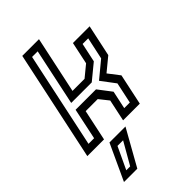

<svg xmlns="http://www.w3.org/2000/svg" viewBox="-296 -793 1150 1150"><g transform="rotate(-45 279.0 -217.5)"><path d="M-12 0 137 -700H278.5L201.5 -339H303.5L376 -398.5L406 -540H547.5L504.5 -339L419.5 -269L474.5 -197.5L432.5 0H291L320.5 -138.5L273.5 -197.5H171.5L129.5 0ZM45 -47H92.5L134.5 -246H307.5L372 -161.5L347.5 -47H395L423.5 -180.5L356.5 -269.5L460.5 -355.5L490.5 -495H443L417 -374L319 -293.5H145L221.5 -654H174ZM33.5 265 139.5 36H275L146.5 265ZM93 225H126L206.5 84.5H159Z"/></g></svg>

Font: Tourney Thin Medium
Style: Italic
Weight: 500
Italic angle: -12°
Version: Version 1.015